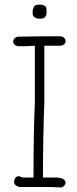

<svg xmlns="http://www.w3.org/2000/svg" viewBox="-20 -823 333 831"><path d="M193.4 -666H242.2Q263.7 -662.6 263.7 -644.5Q263.7 -628.9 242.2 -625H171.9V-380.9Q166 -238.3 166 -54.7H218.8Q263.7 -54.7 263.7 -31.2Q263.7 -21.5 248 -11.7Q211.9 -13.7 195.3 -13.7H64.5Q41 -18.6 41 -37.1V-39.1Q44.4 -60.5 62.5 -60.5Q76.7 -54.7 80.1 -54.7H125V-56.6Q125 -255.9 130.9 -380.9V-625Q101.6 -623 87.9 -623H58.6Q37.1 -626.5 37.1 -644.5Q37.1 -656.7 54.7 -664.1Q144.5 -666 193.4 -666ZM144.5 -802.7H160.2Q181.6 -799.3 181.6 -781.2V-767.6Q179.7 -742.2 156.2 -742.2H144.5Q121.1 -747.1 121.1 -765.6V-767.6Q121.1 -802.7 144.5 -802.7Z"/></svg>

Font: CEF Fonts CJK
Style: Regular
Weight: 400
Designer: PartyBoss (派对大魔王)
Version: Release 2.25